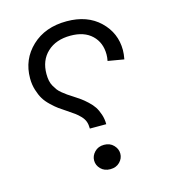

<svg xmlns="http://www.w3.org/2000/svg" viewBox="-102 -736 733 829"><g transform="rotate(-15 265.0 -321.0)"><path d="M231 -42Q231 -63 247.1 -79.8Q263.2 -96.7 289.6 -96.7Q315.9 -96.7 332 -79.8Q348.1 -63 348.1 -42Q348.1 -20.5 332 -4.2Q315.9 12.2 289.6 12.2Q263.2 12.2 247.1 -4.2Q231 -20.5 231 -42ZM398.4 -442.4Q401.4 -457 401.4 -470.7Q401.4 -523.9 367.2 -556.6Q333 -589.4 271.5 -589.4Q206.5 -589.4 167.7 -553.2Q128.9 -517.1 128.9 -456.1Q128.9 -439.9 131.6 -426.3Q134.3 -412.6 140.9 -401.1Q147.5 -389.6 153.6 -381.3Q159.7 -373 171.6 -363.3Q183.6 -353.5 192.1 -347.7Q200.7 -341.8 216.8 -331.5Q234.9 -319.8 245.8 -312Q256.8 -304.2 273.2 -289.1Q289.6 -273.9 298.8 -259.8Q308.1 -245.6 315.2 -224.6Q322.3 -203.6 322.3 -180.2H249Q249 -197.8 244.4 -211.2Q239.7 -224.6 227.8 -237.1Q215.8 -249.5 205.1 -257.3Q194.3 -265.1 172.4 -279.8Q152.3 -293 140.1 -301.8Q127.9 -310.5 109.9 -327.6Q91.8 -344.7 81.5 -361.6Q71.3 -378.4 63.5 -403.3Q55.7 -428.2 55.7 -456.1Q55.7 -541 115.5 -597.4Q175.3 -653.8 271.5 -653.8Q363.8 -653.8 419.2 -600.6Q474.6 -547.4 474.6 -470.7Q474.6 -454.1 470.2 -430.2Z"/></g></svg>

Font: AzarMehrMonospaced
Style: SerifBold
Weight: 1
Designer: Amin Abedi
Version: Version 1.00